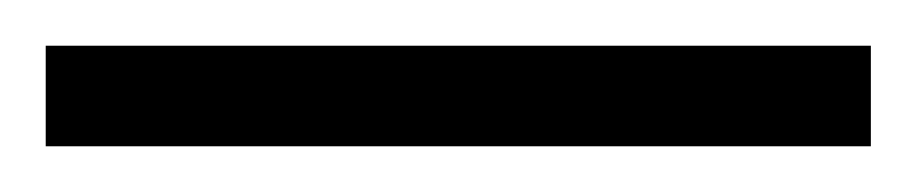

<svg xmlns="http://www.w3.org/2000/svg" viewBox="-22 -23 401 84"><path d="M-2 41H359V-3H-2Z"/></svg>

Font: Noto Sans Kannada UI ExtraCondensed Light
Style: Regular
Weight: 300
Width: 2
Designer: Jelle Bosma - Monotype Design Team
Foundry: Monotype Imaging Inc.
Version: Version 2.005